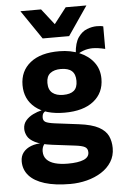

<svg xmlns="http://www.w3.org/2000/svg" viewBox="-66 -856 732 1130"><g transform="rotate(-5 300.0 -291.0)"><path d="M303 229Q213.5 229 152.2 210Q91 191 60 155.8Q29 120.5 29 72Q29 40.5 46.2 18.8Q63.5 -3 93 -14.2Q122.5 -25.5 159 -24.5L179.5 -27Q172.5 -21 167.5 -13.8Q162.5 -6.5 159.8 3Q157 12.5 157 24Q157 53 174.2 71.8Q191.5 90.5 223.2 99.5Q255 108.5 299 108.5Q360 108.5 392.5 94.8Q425 81 424.5 52Q424.5 30 407.8 20.5Q391 11 347 6L217.5 -10Q150.5 -18.5 116.8 -35.8Q83 -53 71.8 -74.8Q60.5 -96.5 60.5 -117.5Q60.5 -146.5 78 -166.8Q95.5 -187 121.2 -199.5Q147 -212 171.8 -217.5Q196.5 -223 211 -221.5Q197 -214.5 185.8 -205Q174.5 -195.5 174.5 -173.5Q174.5 -156.5 188 -148.2Q201.5 -140 243 -134.5L383 -117Q459.5 -107.5 499.8 -85.5Q540 -63.5 554.8 -31.5Q569.5 0.5 569.5 40Q569.5 86 547.2 121.2Q525 156.5 487 180.5Q449 204.5 401.2 216.8Q353.5 229 303 229ZM306 -192Q195 -192 134 -241.2Q73 -290.5 73 -374.5Q73 -458 134.2 -507Q195.5 -556 307 -555Q372.5 -554.5 425 -532.2Q477.5 -510 508.2 -469.2Q539 -428.5 539 -372Q539 -289 478 -240.5Q417 -192 306 -192ZM306.5 -297Q349.5 -297 370.5 -315Q391.5 -333 391.5 -372.5Q391.5 -412.5 370.2 -431.2Q349 -450 305.5 -450Q266 -450 243 -432Q220 -414 220 -375Q220 -334.5 243.2 -315.8Q266.5 -297 306.5 -297ZM414.5 -529.5 401.5 -534.5Q406 -596 428.2 -627.8Q450.5 -659.5 480.5 -671Q510.5 -682.5 538 -682.5Q548 -682.5 559.2 -681.5Q570.5 -680.5 576.5 -678V-545Q553.5 -550.5 535.8 -553Q518 -555.5 502 -555.5Q489.5 -555.5 475.2 -553.2Q461 -551 445.8 -545.2Q430.5 -539.5 414.5 -529.5ZM215 -638.5 98.5 -809.5H220.5L293.5 -716L366 -809.5H488.5L371.5 -638.5Z"/></g></svg>

Font: Spline Sans Mono
Style: Bold
Weight: 700
Designer: Eben Sorkin, Mirko Velimirovic
Foundry: Sorkin Type
Version: Version 1.004